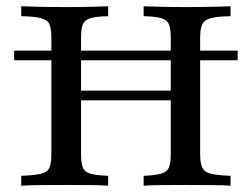

<svg xmlns="http://www.w3.org/2000/svg" viewBox="-20 -591 801 611"><path d="M25 -399.2V-429.8H736.3V-399.2ZM437.1 0V-31.5Q474.2 -33.1 492.7 -38.3Q511.3 -43.5 517.3 -57.7Q523.4 -71.8 523.4 -100.8V-470.2Q523.4 -499.2 517.7 -513.3Q512.1 -527.4 493.5 -533.1Q475 -538.7 437.1 -539.5V-571Q458.1 -570.2 493.1 -569.4Q528.2 -568.5 570.2 -568.5Q618.5 -568.5 655.2 -569.4Q691.9 -570.2 713.7 -571V-539.5Q671 -538.7 650.4 -533.1Q629.8 -527.4 623.4 -513.3Q616.9 -499.2 616.9 -470.2V-100.8Q616.9 -72.6 623.4 -58.1Q629.8 -43.5 650.4 -38.3Q671 -33.1 713.7 -31.5V0Q691.9 -1.6 655.2 -2Q618.5 -2.4 570.2 -2.4Q527.4 -2.4 492.7 -2Q458.1 -1.6 437.1 0ZM47.6 0V-31.5Q90.3 -33.1 110.9 -38.3Q131.5 -43.5 137.5 -58.1Q143.5 -72.6 143.5 -100.8V-470.2Q143.5 -499.2 137.5 -513.3Q131.5 -527.4 110.9 -533.1Q90.3 -538.7 47.6 -539.5V-571Q69.4 -570.2 106.5 -569.4Q143.5 -568.5 191.9 -568.5Q233.9 -568.5 269 -569.4Q304 -570.2 324.2 -571V-539.5Q286.3 -538.7 267.7 -533.1Q249.2 -527.4 243.5 -513.3Q237.9 -499.2 237.9 -470.2V-100.8Q237.9 -72.6 243.5 -58.1Q249.2 -43.5 267.7 -38.3Q286.3 -33.1 324.2 -31.5V0Q304 -1.6 269 -2Q233.9 -2.4 191.1 -2.4Q142.7 -2.4 106 -2Q69.4 -1.6 47.6 0ZM201.6 -271.8V-302.4H559.7V-271.8Z"/></svg>

Font: Playfair 12pt Medium
Style: Regular
Weight: 500
Designer: Claus Eggers Sørensen
Foundry: Claus Eggers Sørensen
Version: Version 2.000;gftools[0.9.28]